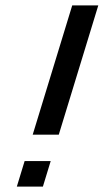

<svg xmlns="http://www.w3.org/2000/svg" viewBox="-20 -687 382 707"><path d="M341.9 -667H245.9L100.4 -191H196.4ZM166.7 -94H70.7L42 0H138Z"/></svg>

Font: Din Kursivschrift
Style: Condensed Italic Polish
Weight: 400
Version: Version 1.07